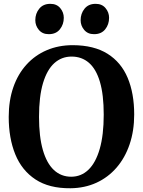

<svg xmlns="http://www.w3.org/2000/svg" viewBox="-20 -993 762 1024"><path d="M355.9 11Q242.4 12.1 169.4 -35.9Q96.3 -84 61.4 -170.1Q26.5 -256.2 26.5 -369.3Q26.5 -457 51.1 -527.7Q75.7 -598.3 121.3 -648.4Q166.8 -698.6 229.5 -725.3Q292.2 -752.1 368.2 -752.1Q481.1 -751.7 553.6 -706.2Q626.1 -660.7 660.9 -577.8Q695.7 -494.8 695.7 -382.3Q695.7 -294.8 671.1 -222.9Q646.6 -150.9 601.4 -98.8Q556.2 -46.7 493.9 -18.2Q431.5 10.2 355.9 11ZM361.7 -691.3Q308.6 -691.3 269.7 -656.3Q230.8 -621.2 209.4 -549.8Q188.1 -478.4 188.1 -369.6Q188.1 -264 208.6 -193.1Q229 -122.2 267.4 -86.3Q305.8 -50.5 359.8 -50.5Q412.9 -50.5 451.7 -87.8Q490.6 -125.2 511.9 -199Q533.2 -272.8 533.2 -381.6Q533.2 -487.8 513 -556.2Q492.8 -624.6 454.4 -658Q416 -691.3 361.7 -691.3ZM239.5 -810.8Q206.3 -810.8 187.3 -833.5Q168.3 -856.1 168.3 -885.3Q168.3 -920.7 189.3 -946.6Q210.3 -972.5 248 -972.5H249Q282.3 -972.5 301.2 -949.9Q320.2 -927.2 320.2 -898Q320.2 -862.7 299.4 -836.7Q278.7 -810.8 240.5 -810.8ZM481.1 -810.8Q448 -810.8 429 -833.5Q410 -856.1 410 -885.3Q410 -920.7 430.9 -946.6Q451.9 -972.5 489.6 -972.5H490.6Q523.9 -972.5 542.8 -949.9Q561.8 -927.2 561.8 -898Q561.8 -862.7 541.1 -836.7Q520.3 -810.8 482.1 -810.8Z"/></svg>

Font: Merriweather 7pt Light
Style: Regular
Weight: 300
Designer: Eben Sorkin
Foundry: Eben Sorkin
Version: Version 2.200;gftools[0.9.31]